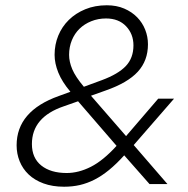

<svg xmlns="http://www.w3.org/2000/svg" viewBox="-20 -698 712 728"><path d="M223 10Q179 10 145 -2.5Q111 -15 88.5 -36.5Q66 -58 54.5 -86.5Q43 -115 43 -147Q43 -277 203 -334L247 -350Q215 -388 201 -423Q187 -458 187 -490Q187 -529 201 -563Q215 -597 241 -622.5Q267 -648 303.5 -663Q340 -678 385 -678Q422 -678 451 -665.5Q480 -653 500 -632.5Q520 -612 530.5 -585.5Q541 -559 541 -530Q541 -468 502.5 -426Q464 -384 381 -355L325 -335L458 -182L580 -324H640L487 -148L615 0H547L451 -109Q421 -76 393.5 -53.5Q366 -31 338.5 -17Q311 -3 283 3.5Q255 10 223 10ZM233 -42Q278 -42 324.5 -65.5Q371 -89 422 -145L276 -314L222 -295Q101 -254 101 -152Q101 -99 136.5 -70.5Q172 -42 233 -42ZM382 -628Q352 -628 326 -617.5Q300 -607 281.5 -589Q263 -571 252.5 -545.5Q242 -520 242 -490Q242 -464 254 -435.5Q266 -407 298 -369L366 -394Q428 -417 457 -447.5Q486 -478 486 -526Q486 -569 458 -598.5Q430 -628 382 -628Z"/></svg>

Font: Celebes Light
Style: Italic
Weight: 300
Italic angle: -10°
Designer: Anugrah Pasau
Foundry: Lafontype
Version: Version 1.000; ttfautohint (v1.8.4)